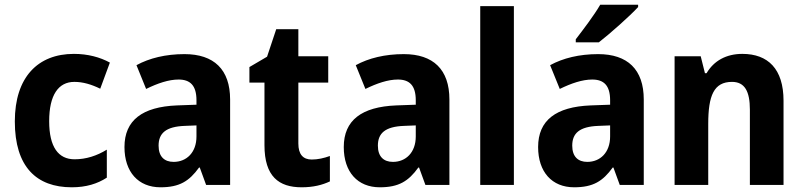

<svg xmlns="http://www.w3.org/2000/svg" viewBox="-20 -786 3415 816"><path d="M285 10C346 10 394 -5 434 -31V-150C392 -124 346 -109 297 -109C228 -109 189 -161 189 -271C189 -382 228 -438 296 -438C333 -438 369 -427 406 -409L447 -520C405 -543 353 -557 294 -557C141 -557 43 -458 43 -270C43 -77 135 10 285 10Z M764 -556C684 -556 615 -539 560 -509L601 -408C650 -432 697 -448 739 -448C788 -448 815 -423 815 -360V-341L732 -338C585 -332 509 -275 509 -161C509 -55 568 10 662 10C743 10 784 -16 826 -74H829L856 0H958V-363C958 -491 889 -556 764 -556ZM765 -251 815 -253V-206C815 -138 773 -98 718 -98C679 -98 654 -120 654 -167C654 -219 684 -248 765 -251Z M1305 -108C1268 -108 1248 -130 1248 -176V-435H1375V-547H1248V-662H1154L1115 -545L1040 -501V-435H1104V-169C1104 -36 1165 10 1262 10C1312 10 1350 0 1382 -15V-123C1357 -114 1331 -108 1305 -108Z M1696 -556C1616 -556 1547 -539 1492 -509L1533 -408C1582 -432 1629 -448 1671 -448C1720 -448 1747 -423 1747 -360V-341L1664 -338C1517 -332 1441 -275 1441 -161C1441 -55 1500 10 1594 10C1675 10 1716 -16 1758 -74H1761L1788 0H1890V-363C1890 -491 1821 -556 1696 -556ZM1697 -251 1747 -253V-206C1747 -138 1705 -98 1650 -98C1611 -98 1586 -120 1586 -167C1586 -219 1616 -248 1697 -251Z M2164 0V-760H2021V0Z M2692 -756V-766H2531C2505 -721 2460 -662 2427 -619V-606H2525C2574 -644 2658 -719 2692 -756ZM2522 -556C2442 -556 2373 -539 2318 -509L2359 -408C2408 -432 2455 -448 2497 -448C2546 -448 2573 -423 2573 -360V-341L2490 -338C2343 -332 2267 -275 2267 -161C2267 -55 2326 10 2420 10C2501 10 2542 -16 2584 -74H2587L2614 0H2716V-363C2716 -491 2647 -556 2522 -556ZM2523 -251 2573 -253V-206C2573 -138 2531 -98 2476 -98C2437 -98 2412 -120 2412 -167C2412 -219 2442 -248 2523 -251Z M3135 -557C3067 -557 3014 -528 2983 -475H2976L2958 -547H2847V0H2990V-259C2990 -380 3014 -438 3091 -438C3145 -438 3167 -398 3167 -320V0H3310V-358C3310 -493 3244 -557 3135 -557Z"/></svg>

Font: Noto Sans Lao Looped SemiCondensed
Style: Bold
Weight: 700
Width: 4
Designer: Mark Frömberg, Ben Mitchell
Foundry: The Fontpad Ltd
Version: Version 1.002